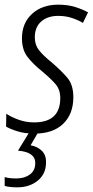

<svg xmlns="http://www.w3.org/2000/svg" viewBox="-29 -562 398 822"><path d="M119 10Q198 10 241.5 -32Q285 -74 285 -146Q285 -199 259 -229.5Q233 -260 192 -295Q156 -324 138 -347Q120 -370 120 -402Q120 -446 147.5 -470Q175 -494 220 -494Q252 -494 279 -485Q306 -476 326 -464L348 -509Q325 -522 293 -532Q261 -542 220 -542Q151 -542 108 -502.5Q65 -463 65 -398Q65 -349 89 -318Q113 -287 152 -256Q190 -224 209.5 -201Q229 -178 229 -142Q229 -38 117 -38Q82 -38 50.5 -49.5Q19 -61 -2 -75L-3 -20Q16 -9 47 0.5Q78 10 119 10ZM45 240Q98 240 133 211Q168 182 168 134Q169 102 150 83.5Q131 65 102 60L137 0H99L48 83Q122 89 122 136Q122 168 99 185Q76 202 41 202Q9 202 -9 196V234Q12 240 45 240Z"/></svg>

Font: Noto Sans Display SemiCondensed Light
Style: Italic
Weight: 300
Width: 4
Italic angle: -12°
Designer: Monotype Design Team
Foundry: Monotype Imaging Inc.
Version: Version 1.900